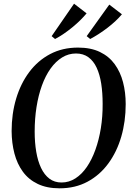

<svg xmlns="http://www.w3.org/2000/svg" viewBox="-20 -1010 713 1041"><path d="M303 11Q234 11 184.5 -12.8Q135 -36.5 104 -79Q73 -121.5 58.2 -177.8Q43.5 -234 43 -299Q43 -393 67.5 -475Q92 -557 138.5 -619.2Q185 -681.5 251.8 -716.8Q318.5 -752 403 -752Q472.5 -752 521.8 -728.2Q571 -704.5 601.8 -662.2Q632.5 -620 647 -564.5Q661.5 -509 661.5 -445.5Q661.5 -351.5 637.5 -269Q613.5 -186.5 567.2 -123.5Q521 -60.5 454.5 -24.8Q388 11 303 11ZM313.5 -20.5Q354 -20.5 388.8 -42.8Q423.5 -65 450.8 -104.8Q478 -144.5 497.2 -198Q516.5 -251.5 526.8 -315Q537 -378.5 536.5 -447Q536.5 -506.5 528.8 -556.5Q521 -606.5 504 -643Q487 -679.5 459.2 -699.8Q431.5 -720 392 -720Q351.5 -720 316.8 -698.5Q282 -677 254.2 -638.2Q226.5 -599.5 207.2 -546.2Q188 -493 178 -429.8Q168 -366.5 168 -296.5Q168 -237.5 176.5 -187Q185 -136.5 202.8 -99.2Q220.5 -62 248 -41.2Q275.5 -20.5 313.5 -20.5ZM260 -814 381.5 -990 449.5 -937.5Q434.5 -919.5 415 -900.2Q395.5 -881 373 -862.5Q350.5 -844 326.5 -827.5Q302.5 -811 278.5 -798.5ZM450 -814 572.5 -985 641 -932.5Q626 -914.5 606.2 -896Q586.5 -877.5 563.8 -860Q541 -842.5 516.8 -826.8Q492.5 -811 469 -798.5Z"/></svg>

Font: Merriweather 120pt Medium
Style: Italic
Weight: 500
Italic angle: -7.8°
Version: Version 2.101